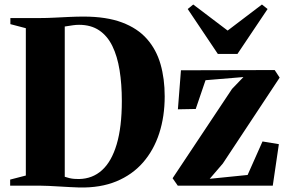

<svg xmlns="http://www.w3.org/2000/svg" viewBox="-20 -823 1274 851"><path d="M331.5 8Q313 7.5 289.5 6.2Q266 5 241.8 3.5Q217.5 2 196.2 1Q175 0 160.5 0H25V-27L94.5 -45V-698L26 -716V-743H157.5Q188.5 -743 221.8 -744.8Q255 -746.5 288 -748Q321 -749.5 350.5 -749.5Q451.5 -749.5 520.8 -723.5Q590 -697.5 631.5 -650.2Q673 -603 691.5 -538.5Q710 -474 710 -396Q710 -307 685.8 -232.2Q661.5 -157.5 614 -103Q566.5 -48.5 495.8 -19.2Q425 10 331.5 8ZM330 -29.5Q390 -30.5 432.2 -68.8Q474.5 -107 497.2 -183.5Q520 -260 520 -375.5Q520 -450 510 -512Q500 -574 478 -619Q456 -664 419.5 -688.5Q383 -713 330.5 -713Q317 -713 304.5 -711.2Q292 -709.5 282.2 -707.8Q272.5 -706 267 -705.5V-39.5Q277 -36 287.8 -33.5Q298.5 -31 309 -30.2Q319.5 -29.5 330 -29.5ZM1059 -481.5 891 -467.5 847.5 -340 768.5 -338.5 782 -511.5 1197.5 -512.5 1219.5 -479 967.5 -98 909.5 -30.5 1077.5 -47.5 1143.5 -196 1216 -184 1189 0H768L745 -33L1008.5 -429ZM945.5 -584 812 -783 836.5 -803 989 -687.5 1141 -803 1166 -783 1032.5 -584Z"/></svg>

Font: Merriweather 120pt ExtraBold
Style: Regular
Weight: 800
Version: Version 2.100